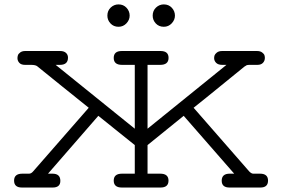

<svg xmlns="http://www.w3.org/2000/svg" viewBox="-20 -839 1265 859"><path d="M80.1 -62H109.9Q119.6 -62 127.9 -71.8L377 -356.9Q363.8 -366.7 256.8 -453.4Q149.9 -540 146 -543Q138.2 -548.8 118.2 -548.8H91.8Q74.7 -548.8 66.4 -557.9Q58.1 -566.9 58.1 -579.1Q58.1 -585 60.1 -591.6Q62 -598.1 70.6 -604.5Q79.1 -610.8 92.8 -610.8H249Q266.1 -610.8 275.1 -602.5Q284.2 -594.2 284.2 -581.1Q284.2 -548.8 248 -548.8H229L583 -263.2V-548.8H525.9Q488.8 -548.8 488.8 -579.8Q488.8 -610.8 524.9 -610.8H698.2Q734.4 -610.8 734.1 -579.8Q733.9 -548.8 696.8 -548.8H640.1V-263.2L993.2 -548.8H974.1Q956.1 -548.8 947 -557.9Q938 -566.9 938 -579.1Q938 -585 939.9 -591.1Q941.9 -597.2 950.4 -604Q959 -610.8 974.1 -610.8H1129.9Q1144 -610.8 1152.6 -604.5Q1161.1 -598.1 1163.1 -592Q1165 -585.9 1165 -580.1Q1165 -566.9 1156.5 -557.9Q1147.9 -548.8 1131.8 -548.8H1104Q1098.1 -548.8 1095.5 -548.8Q1092.8 -548.8 1088.9 -548.3Q1085 -547.9 1084 -547.4Q1083 -546.9 1079.1 -544.4Q1075.2 -542 1073.5 -541Q1071.8 -540 1065.9 -534.9Q1060.1 -529.8 1056.2 -526.9Q856 -363.8 846.2 -356.9L1095.2 -71.8Q1105 -62 1112.8 -62H1143.1Q1179.2 -62 1179.2 -31Q1179.2 0 1145 0H1006.8Q971.7 0 971.9 -31Q972.2 -62 1007.8 -62H1027.8L801.8 -320.8L640.1 -189.9V-62H696.8Q733.9 -62 733.9 -31Q733.9 0 698.2 0H524.9Q488.8 0 488.8 -31Q488.8 -62 525.9 -62H583V-189.9L419.9 -320.8L194.8 -62H214.8Q250 -62 250 -29.8Q250 0 215.8 0H78.1Q43 0 43 -31Q43 -62 80.1 -62ZM460.4 -769Q460.4 -791 475.3 -805.2Q490.2 -819.3 510.3 -819.3Q532.2 -819.3 546.1 -804.2Q560.1 -789.1 560.1 -769Q560.1 -750 545.7 -734.6Q531.2 -719.2 510.3 -719.2Q488.3 -719.2 474.4 -734.1Q460.4 -749 460.4 -769ZM663.1 -769Q663.1 -791 678 -805.2Q692.9 -819.3 712.9 -819.3Q734.9 -819.3 748.8 -804.2Q762.7 -789.1 762.7 -769Q762.7 -750 748.3 -734.6Q733.9 -719.2 712.9 -719.2Q690.9 -719.2 677 -734.1Q663.1 -749 663.1 -769Z"/></svg>

Font: CMU Typewriter Text Variable Width
Style: Medium
Weight: 500
Version: Version 0.7.0